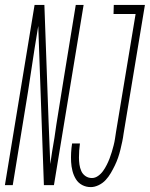

<svg xmlns="http://www.w3.org/2000/svg" viewBox="-57 -755 611 783"><path d="M-37 0 84 -735H124L141 -263L148 -86Q152 -113 156 -139.5Q160 -166 165 -193L173 -248Q181 -296 188.5 -344.5Q196 -393 204 -441L252 -735H284L163 0H122L99 -649Q84 -560 71 -471.5Q58 -383 43 -294L-5 0ZM313 8Q294 8 278 -0.5Q262 -9 252.5 -24.5Q243 -40 238.5 -58Q234 -76 233 -94.5Q232 -113 233 -132Q234 -151 237 -170H269Q267 -156 266 -141.5Q265 -127 265 -112.5Q265 -98 267 -84Q269 -70 274.5 -57.5Q280 -45 291.5 -37Q303 -29 318 -29Q331 -29 343 -37.5Q355 -46 363.5 -58Q372 -70 378.5 -83Q385 -96 390 -109Q395 -122 399 -135.5Q403 -149 406.5 -162.5Q410 -176 412 -189.5Q414 -203 416 -216L496 -698H406L407 -735H534L447 -210Q445 -194 441.5 -177.5Q438 -161 434 -144.5Q430 -128 424.5 -112Q419 -96 411.5 -80.5Q404 -65 395 -49.5Q386 -34 374 -21Q362 -8 345.5 0Q329 8 313 8Z"/></svg>

Font: Iosevka Extralight Oblique
Style: Regular
Weight: 200
Italic angle: -9°
Monospace: yes
Designer: Belleve Invis
Foundry: Belleve Invis
Version: Version 32.5.0; ttfautohint (v1.8.4)